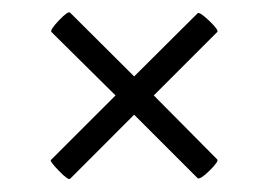

<svg xmlns="http://www.w3.org/2000/svg" viewBox="-20 -342 427 306"><path d="M294.9 -58.1 193.8 -159.2 91.8 -57.1Q88.9 -54.2 74 -69.6Q59.1 -85 61 -86.9L164.1 -189.9L62 -291Q59.1 -293.9 74 -309.6Q88.9 -325.2 91.8 -321.8L193.8 -220.2L294.9 -320.8Q297.9 -323.7 313.5 -308.8Q329.1 -293.9 326.2 -291L225.1 -189.9L326.2 -87.9Q329.1 -85 314 -70.1Q298.8 -55.2 294.9 -58.1Z"/></svg>

Font: Cormorant-Medium
Style: Regular
Weight: 500
Designer: Christian Thalmann (Catharsis Fonts)
Version: Version 3.000